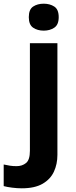

<svg xmlns="http://www.w3.org/2000/svg" viewBox="-84 -780 409 1040"><path d="M34 240Q9 240 -18.5 236.5Q-46 233 -64 228V111Q-46 115 -30 117.5Q-14 120 6 120Q36 120 57 103Q78 86 78 37V-546H227V59Q227 109 208 150Q189 191 146.5 215.5Q104 240 34 240ZM72 -687Q72 -729 95.5 -744.5Q119 -760 153 -760Q186 -760 210 -744.5Q234 -729 234 -687Q234 -646 210 -630Q186 -614 153 -614Q119 -614 95.5 -630Q72 -646 72 -687Z"/></svg>

Font: Noto Sans Ol Chiki
Style: Regular
Weight: 400
Designer: Monotype Design Team, Lewis McGuffie
Foundry: Monotype Imaging Inc.
Version: Version 2.003